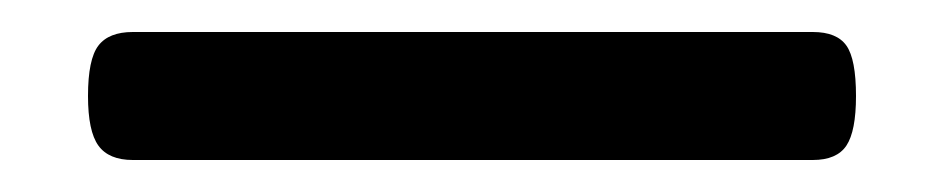

<svg xmlns="http://www.w3.org/2000/svg" viewBox="-20 36 590 120"><path d="M63 136Q48 136 41.5 127Q35 118 35 96Q35 73 41.5 64.5Q48 56 63 56H488Q503 56 509 64.5Q515 73 515 96Q515 118 509 127Q503 136 488 136Z"/></svg>

Font: Playwrite US Modern
Style: Regular
Weight: 400
Designer: Veronika Burian, José Scaglione
Foundry: TypeTogether
Version: Version 1.002